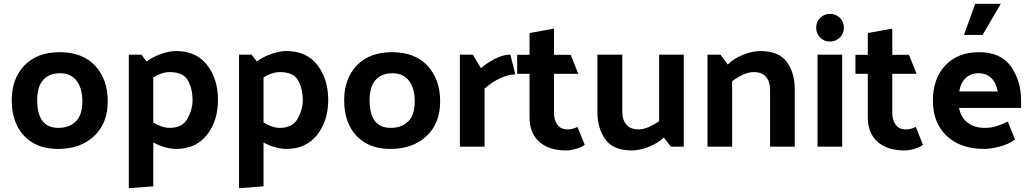

<svg xmlns="http://www.w3.org/2000/svg" viewBox="-20 -773 5440 1012"><path d="M286 12Q171 12 106.5 -57.5Q42 -127 42 -244Q42 -360 109.5 -429Q177 -498 294 -498Q415 -498 481.5 -426.5Q548 -355 548 -239Q548 -123 476 -55.5Q404 12 286 12ZM414 -239Q414 -308 383.5 -347.5Q353 -387 297 -387Q240 -387 208 -352Q176 -317 176 -245Q176 -173 203.5 -136Q231 -99 288 -99Q344 -99 379 -132.5Q414 -166 414 -239Z M874 -99Q941 -99 968 -147.5Q995 -196 995 -246Q995 -303 971 -348Q947 -393 874 -393Q853 -393 830.5 -385.5Q808 -378 788 -365V-127Q808 -115 830.5 -107Q853 -99 874 -99ZM659 -485H725L753 -449Q786 -474 830 -489Q874 -504 908 -504Q1015 -504 1072 -430Q1129 -356 1129 -246Q1129 -136 1070.5 -62Q1012 12 908 12Q882 12 849.5 3Q817 -6 788 -22V209L659 219Z M1455 -99Q1522 -99 1549 -147.5Q1576 -196 1576 -246Q1576 -303 1552 -348Q1528 -393 1455 -393Q1434 -393 1411.5 -385.5Q1389 -378 1369 -365V-127Q1389 -115 1411.5 -107Q1434 -99 1455 -99ZM1240 -485H1306L1334 -449Q1367 -474 1411 -489Q1455 -504 1489 -504Q1596 -504 1653 -430Q1710 -356 1710 -246Q1710 -136 1651.5 -62Q1593 12 1489 12Q1463 12 1430.5 3Q1398 -6 1369 -22V209L1240 219Z M2038 12Q1923 12 1858.5 -57.5Q1794 -127 1794 -244Q1794 -360 1861.5 -429Q1929 -498 2046 -498Q2167 -498 2233.5 -426.5Q2300 -355 2300 -239Q2300 -123 2228 -55.5Q2156 12 2038 12ZM2166 -239Q2166 -308 2135.5 -347.5Q2105 -387 2049 -387Q1992 -387 1960 -352Q1928 -317 1928 -245Q1928 -173 1955.5 -136Q1983 -99 2040 -99Q2096 -99 2131 -132.5Q2166 -166 2166 -239Z M2670 -485 2696 -381Q2663 -381 2619.5 -362Q2576 -343 2534 -306V0H2404V-485H2472L2515 -414Q2545 -440 2588 -462.5Q2631 -485 2670 -485Z M3062 -10Q3046 3 3016.5 11.5Q2987 20 2964 20Q2874 20 2822.5 -25.5Q2771 -71 2771 -155V-384H2706V-484H2771V-599L2900 -622V-484H2988L3028 -384H2900V-178Q2900 -140 2918 -115.5Q2936 -91 2971 -91Q2984 -91 2997 -94Q3010 -97 3024 -104Z M3479 -48Q3446 -17 3398 1.5Q3350 20 3311 20Q3212 20 3170.5 -38.5Q3129 -97 3129 -180V-485H3260V-186Q3260 -140 3282 -115.5Q3304 -91 3346 -91Q3372 -91 3401 -104Q3430 -117 3454 -134V-485H3584V0H3516Z M3816 -433Q3849 -466 3898.5 -485Q3948 -504 3987 -504Q4086 -504 4127.5 -446Q4169 -388 4169 -304V0H4039V-298Q4039 -344 4017 -368.5Q3995 -393 3953 -393Q3925 -393 3894.5 -378.5Q3864 -364 3839 -345V0H3709V-485H3777Z M4354 -700Q4385 -700 4406.5 -679Q4428 -658 4428 -627Q4428 -596 4406.5 -575Q4385 -554 4354 -554Q4324 -554 4303 -575Q4282 -596 4282 -627Q4282 -658 4303 -679Q4324 -700 4354 -700ZM4419 -485V0H4289V-485Z M4845 -10Q4829 3 4799.5 11.5Q4770 20 4747 20Q4657 20 4605.5 -25.5Q4554 -71 4554 -155V-384H4489V-484H4554V-599L4683 -622V-484H4771L4811 -384H4683V-178Q4683 -140 4701 -115.5Q4719 -91 4754 -91Q4767 -91 4780 -94Q4793 -97 4807 -104Z M5120 -753H5255L5159 -589H5061ZM5168 12Q5042 12 4969.5 -57Q4897 -126 4897 -242Q4897 -358 4962.5 -428Q5028 -498 5141 -498Q5255 -498 5308.5 -422.5Q5362 -347 5362 -244V-204H5035Q5044 -156 5079 -127.5Q5114 -99 5171 -99Q5204 -99 5230.5 -107.5Q5257 -116 5292 -132L5330 -38Q5296 -12 5247.5 0Q5199 12 5168 12ZM5239 -291Q5229 -340 5203 -363.5Q5177 -387 5138 -387Q5098 -387 5071 -362.5Q5044 -338 5036 -291Z"/></svg>

Font: Palanquin Dark
Style: Regular
Weight: 400
Designer: Pria Ravichandran
Version: Version 1.000